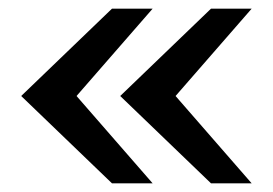

<svg xmlns="http://www.w3.org/2000/svg" viewBox="-20 -547 632 444"><path d="M239 -123 29 -325 239 -527H333L157 -325L333 -123ZM468 -123 258 -325 468 -527H562L386 -325L562 -123Z"/></svg>

Font: Archivo Expanded Medium
Style: Regular
Weight: 500
Width: 7
Designer: Hector Gatti
Foundry: Omnibus-Type
Version: Version 2.001